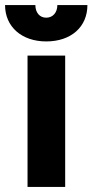

<svg xmlns="http://www.w3.org/2000/svg" viewBox="-46 -740 366 760"><path d="M137 -670C111 -670 94 -690 94 -720H-26C-26 -634 40 -576 137 -576C236 -576 300 -634 300 -720H181C181 -690 163 -670 137 -670ZM63 0H212V-520H63Z"/></svg>

Font: Fixel Text Bold
Style: Bold
Weight: 700
Width: 4
Designer: AlfaBravo + MacPaw
Foundry: Kyrylo Tkachov, Marchela Mozhyna, Serhii Makarenko, Maria Weinstein, Zakhar Kryvoshyya
Version: Version 1.211